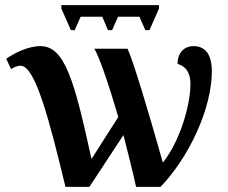

<svg xmlns="http://www.w3.org/2000/svg" viewBox="-20 -725 883 745"><path d="M255 -608H270L293 -660H377L399 -608H415L438 -660H521L544 -608H560L597 -692V-705H218V-692ZM234 0H327L459 -201C477 -131 495 -59 508 0H603C715 -117 802 -305 802 -449C802 -496 788 -546 731 -546C695 -546 669 -521 669 -477C702 -468 719 -441 719 -400C719 -316 678 -177 612 -94C552 -306 498 -485 475 -536H346C366 -503 403 -394 439 -271L335 -108C269 -410 232 -546 137 -546C87 -546 35 -518 4 -497L23 -457C34 -464 47 -470 60 -470C117 -470 172 -257 234 0Z"/></svg>

Font: Noto Serif SemiCondensed
Style: Bold
Weight: 700
Width: 4
Designer: Monotype Design Team
Foundry: Monotype Imaging Inc.
Version: Version 2.015